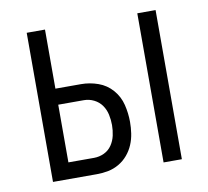

<svg xmlns="http://www.w3.org/2000/svg" viewBox="-65 -601 729 672"><g transform="rotate(-10 300.0 -265.0)"><path d="M464 0V-530H529V0ZM71 0V-530H136V-320H227Q258 -320 287.5 -309.5Q317 -299 337.5 -275.5Q358 -252 365.5 -221.5Q373 -191 373 -160Q373 -140 370 -119.5Q367 -99 359 -80Q351 -61 337.5 -45Q324 -29 306 -18.5Q288 -8 268 -4Q248 0 227 0ZM227 -58Q246 -58 263 -66Q280 -74 290.5 -89.5Q301 -105 305 -123.5Q309 -142 309 -160Q309 -179 305 -197.5Q301 -216 290.5 -231Q280 -246 263 -254.5Q246 -263 227 -263H136V-58Z"/></g></svg>

Font: Iosevka Curly Light Extended
Style: Regular
Weight: 300
Width: 7
Monospace: yes
Designer: Belleve Invis
Foundry: Belleve Invis
Version: Version 11.1.0; ttfautohint (v1.8.3)